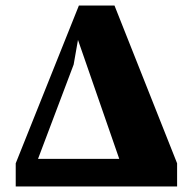

<svg xmlns="http://www.w3.org/2000/svg" viewBox="-20 -676 686 696"><path d="M37 0V-84L266 -656H395L622 -84V0H447L260 -539H264L247 -442L80 0ZM63 0V-100H523V0Z"/></svg>

Font: Source Serif 4 ExtraBold
Style: Regular
Weight: 800
Designer: Frank Grießhammer
Foundry: Adobe Systems Incorporated
Version: Version 4.004;hotconv 1.0.116;makeotfexe 2.5.65601